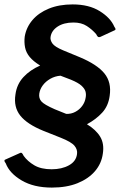

<svg xmlns="http://www.w3.org/2000/svg" viewBox="-22 -772 544 870"><path d="M372 -209Q413 -184 432 -152.5Q451 -121 444 -76Q438 -31 408.5 3.5Q379 38 329.5 58Q280 78 213 78Q131 78 76 45.5Q21 13 4 -32Q-2 -40 -2 -43Q-2 -46 0 -48L67 -78Q74 -82 78 -77.5Q82 -73 85 -66Q103 -41 133.5 -23Q164 -5 212 -5Q258 -5 290.5 -23Q323 -41 327 -74Q330 -94 315.5 -111.5Q301 -129 253 -148L175 -179Q101 -209 70 -248Q39 -287 48 -344Q54 -390 84 -422.5Q114 -455 160 -475Q129 -494 112.5 -514Q96 -534 91.5 -557.5Q87 -581 90 -606Q97 -648 125 -681Q153 -714 199.5 -733Q246 -752 307 -752Q381 -752 430 -721.5Q479 -691 496 -651Q501 -644 501.5 -640.5Q502 -637 498 -635L433 -605Q425 -602 421 -606Q417 -610 414 -617Q396 -638 371.5 -654Q347 -670 311 -670Q267 -670 239 -651.5Q211 -633 207 -604Q205 -590 215.5 -575Q226 -560 264 -544L339 -513Q418 -480 451 -439.5Q484 -399 475 -338Q469 -292 441 -261.5Q413 -231 372 -209ZM278 -256Q300 -255 319 -265Q338 -275 350.5 -292Q363 -309 366 -329Q369 -344 365.5 -357Q362 -370 347.5 -383.5Q333 -397 299 -411L252 -429Q227 -427 206 -415Q185 -403 172 -385.5Q159 -368 156 -348Q153 -327 165.5 -312.5Q178 -298 226 -277L278 -256Z"/></svg>

Font: Libre Franklin SemiBold
Style: Italic
Weight: 600
Italic angle: -8°
Designer: Pablo Impallari, Rodrigo Fuenzalida, Nhung Nguyen
Foundry: Impallari Type
Version: Version 3.000